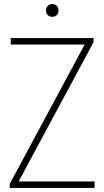

<svg xmlns="http://www.w3.org/2000/svg" viewBox="-20 -928 515 948"><path d="M28 0V-20L398 -708H33V-740H442V-720L72 -32H447V0ZM238 -845Q224.5 -845 215.8 -853.5Q207 -862 207 -876Q207 -890.5 215.8 -899.2Q224.5 -908 238 -908Q251.5 -908 260.2 -899.2Q269 -890.5 269 -876Q269 -862 260.2 -853.5Q251.5 -845 238 -845Z"/></svg>

Font: Encode Sans Condensed Thin
Style: Regular
Weight: 100
Width: 3
Designer: Multiple Designers
Foundry: Impallari Type
Version: Version 3.000; ttfautohint (v1.8.3) -l 8 -r 50 -G 200 -x 14 